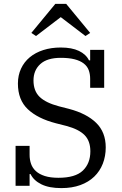

<svg xmlns="http://www.w3.org/2000/svg" viewBox="-20 -954 628 986"><path d="M295 12Q232 12 192.5 -7.5Q153 -27 137 -60H132V0H60V-205H132V-159Q132 -134 139.5 -112.5Q147 -91 164.5 -75Q182 -59 210.5 -50Q239 -41 280 -41Q367 -41 405.5 -78Q444 -115 444 -177Q444 -230 414.5 -260Q385 -290 322 -307L267 -321Q174 -345 123 -393Q72 -441 72 -525Q72 -567 88 -601.5Q104 -636 133 -660Q162 -684 202.5 -697Q243 -710 292 -710Q349 -710 385.5 -692.5Q422 -675 437 -644H443V-698H515V-503H443V-549Q443 -574 435.5 -594Q428 -614 410 -628Q392 -642 363 -649.5Q334 -657 292 -657Q222 -657 187 -625Q152 -593 152 -541Q152 -487 183.5 -456.5Q215 -426 283 -408L334 -395Q425 -371 474 -323Q523 -275 523 -197Q523 -152 508 -113.5Q493 -75 464 -47Q435 -19 392.5 -3.5Q350 12 295 12ZM141 -785 264 -934H320L443 -785L419 -769L292 -866L165 -769Z"/></svg>

Font: IBM Plex Serif
Style: Regular
Weight: 400
Designer: Mike Abbink, Paul van der Laan, Pieter van Rosmalen
Foundry: Bold Monday
Version: Version 3.001